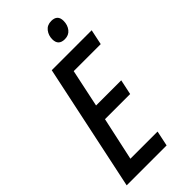

<svg xmlns="http://www.w3.org/2000/svg" viewBox="-279 -961 1020 1020"><g transform="rotate(-45 231.0 -450.5)"><path d="M11 0 162 -714H462L444 -628H241L196 -415H385L367 -330H178L125 -86H329L311 0ZM328 -781Q280 -781 280 -828Q280 -857 297 -879Q314 -901 345 -901Q392 -901 392 -855Q392 -824 375 -802.5Q358 -781 328 -781Z"/></g></svg>

Font: Noto Sans Condensed Medium
Style: Italic
Weight: 500
Width: 3
Italic angle: -12°
Designer: Monotype Design Team
Foundry: Monotype Imaging Inc.
Version: Version 2.013; ttfautohint (v1.8.4.7-5d5b)